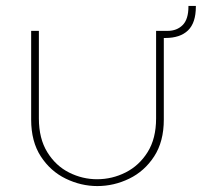

<svg xmlns="http://www.w3.org/2000/svg" viewBox="-20 -614 690 647"><path d="M308 13Q253 13 201.5 -12Q150 -37 117.5 -87Q85 -137 85 -211V-510H111V-215Q111 -147 139.5 -101Q168 -55 213 -32.5Q258 -10 307 -10Q358 -10 403.5 -33Q449 -56 477.5 -101.5Q506 -147 506 -215V-510H532V-211Q532 -137 499.5 -87Q467 -37 415.5 -12Q364 13 308 13ZM506 -486V-510H545Q576 -510 595.5 -529.5Q615 -549 615 -592V-594H640V-592Q640 -537 613.5 -511.5Q587 -486 537 -486Z"/></svg>

Font: MuseoModerno Thin
Style: Regular
Weight: 100
Designer: Pablo Cosgaya, Héctor Gatti, Marcela Romero, and the Authors of The MuseoModerno Project.
Foundry: Omnibus-Type Team
Version: Version 1.003